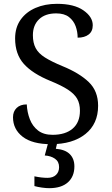

<svg xmlns="http://www.w3.org/2000/svg" viewBox="-20 -744 584 1004"><path d="M247 10Q149 10 98.5 -29Q48 -68 48 -131Q48 -161 67 -179.5Q86 -198 120 -198Q122 -157 136 -120.5Q150 -84 179 -61.5Q208 -39 255 -39Q322 -39 360 -71.5Q398 -104 398 -165Q398 -202 383.5 -227.5Q369 -253 335.5 -275Q302 -297 243 -321Q150 -359 104.5 -410Q59 -461 59 -543Q59 -600 87.5 -640.5Q116 -681 165.5 -702.5Q215 -724 278 -724Q367 -724 416 -690Q465 -656 465 -612Q465 -580 443.5 -563.5Q422 -547 386 -547Q386 -578 375.5 -607Q365 -636 340.5 -655Q316 -674 274 -674Q216 -674 184 -643Q152 -612 152 -560Q152 -520 166.5 -492.5Q181 -465 215 -443.5Q249 -422 307 -398Q395 -362 444 -315Q493 -268 493 -191Q493 -96 426.5 -43Q360 10 247 10ZM237 240Q221 240 199.5 237Q178 234 160 229V178Q198 186 228 186Q257 186 273 170.5Q289 155 289 130Q289 101 267.5 86Q246 71 214 69L235 -9H282L272 34Q321 38 345 62Q369 86 369 126Q369 179 335 209.5Q301 240 237 240Z"/></svg>

Font: Noto Serif Yezidi
Style: Regular
Weight: 400
Designer: Dalton Maag Ltd
Foundry: Dalton Maag Ltd
Version: Version 1.001; ttfautohint (v1.8.4.7-5d5b)